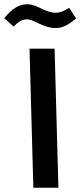

<svg xmlns="http://www.w3.org/2000/svg" viewBox="-75 -884 378 904"><path d="M187 -752C208 -752 237 -757 283 -797L251 -847C224 -831 208 -824 187 -824C136 -824 102 -864 52 -864C14 -864 -21 -841 -55 -798L-11 -759C10 -780 28 -793 52 -793C86 -793 127 -752 187 -752ZM82 0H200L182 -655H64Z"/></svg>

Font: Noto Sans Arabic UI Semi
Style: Regular
Weight: 600
Designer: Nadine Chahine - Monotype Design Team
Foundry: Monotype Imaging Inc.
Version: Version 1.900